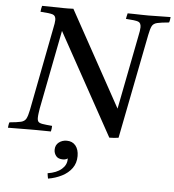

<svg xmlns="http://www.w3.org/2000/svg" viewBox="-84 -758 983 1082"><g transform="rotate(5 407.5 -217.5)"><path d="M552 6 234 -570 147 -123Q145 -111 143 -96Q141 -81 141 -70Q141 -55 147 -48Q153 -41 171 -38Q189 -35 225 -32Q225 -25 224 -16Q223 -7 221 0Q206 0 184 -0.5Q162 -1 140.5 -1Q119 -1 105 -1Q80 -1 43.5 -0.5Q7 0 -22 0Q-21 -7 -20 -15.5Q-19 -24 -16 -31Q28 -35 48.5 -40Q69 -45 77.5 -60.5Q86 -76 93 -111L183 -576Q187 -595 189 -607.5Q191 -620 191 -628Q191 -652 174 -658Q157 -664 104 -667Q105 -683 110 -701Q140 -701 174.5 -700Q209 -699 231 -699Q239 -699 257.5 -699Q276 -699 287 -700L584 -161L665 -576Q669 -594 671 -607.5Q673 -621 673 -629Q673 -654 656.5 -660Q640 -666 587 -669Q588 -677 590 -684.5Q592 -692 594 -701Q609 -701 631 -700.5Q653 -700 675 -699.5Q697 -699 712 -699Q737 -699 771.5 -700Q806 -701 837 -701Q836 -693 835 -685.5Q834 -678 831 -670Q786 -666 764.5 -661Q743 -656 735 -640.5Q727 -625 720 -589L604 2Q594 4 578.5 5Q563 6 552 6ZM315 44Q347 44 365 66Q383 88 383 125Q383 165 362 194Q341 223 305.5 241Q270 259 228 266Q227 261 225 250.5Q223 240 223 236Q274 228 301.5 204Q329 180 329 148V143Q318 151 302 151Q275 151 263 135.5Q251 120 251 101Q251 74 270 59Q289 44 315 44Z"/></g></svg>

Font: Tiro Gurmukhi
Style: Italic
Weight: 400
Italic angle: -11°
Designer: Gurmukhi: John Hudson & Fiona Ross, assisted by Paul Hanslow. Latin: John Hudson with Paul Hanslow, assisted by Kaja Soj
Foundry: Tiro Typeworks Ltd.
Version: Version 1.52